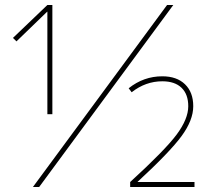

<svg xmlns="http://www.w3.org/2000/svg" viewBox="-20 -750 840 770"><path d="M532 -20H760V0H502V-20Q642 -148 688.5 -210.5Q735 -273 735 -324Q735 -372 708 -398Q681 -424 631 -424Q564 -424 508 -380L496 -396Q556 -444 631 -444Q689 -444 722 -412Q755 -380 755 -324Q755 -268 708 -204Q661 -140 532 -21ZM169 -703 46 -584 32 -598 170 -730H190V-292H170V-703ZM675 -730 137 0H112L650 -730Z"/></svg>

Font: Mplus 1p Thin
Style: Regular
Weight: 250
Version: Version 1.061